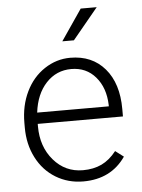

<svg xmlns="http://www.w3.org/2000/svg" viewBox="-54 -793 625 846"><g transform="rotate(-5 258.5 -370.0)"><path d="M280.8 9.8Q213.4 9.8 158.9 -23.4Q104.5 -56.6 74.2 -116Q43.9 -175.3 43.9 -249V-270Q43.9 -346.2 73.5 -407.2Q103 -468.3 155.8 -503.2Q208.5 -538.1 270 -538.1Q366.2 -538.1 422.6 -472.4Q479 -406.7 479 -293V-260.3H102.1V-249Q102.1 -159.2 153.6 -99.4Q205.1 -39.6 283.2 -39.6Q330.1 -39.6 366 -56.6Q401.9 -73.7 431.2 -111.3L467.8 -83.5Q403.3 9.8 280.8 9.8ZM270 -488.3Q204.1 -488.3 158.9 -439.9Q113.8 -391.6 104 -310.1H420.9V-316.4Q418.5 -392.6 377.4 -440.4Q336.4 -488.3 270 -488.3ZM335 -750H405.8L293 -613.3H241.7Z"/></g></svg>

Font: Roboto-Light
Style: Regular
Weight: 300
Designer: Google
Version: Version 2.137; 2017